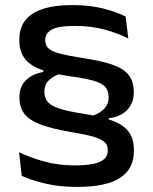

<svg xmlns="http://www.w3.org/2000/svg" viewBox="-20 -672 602 755"><path d="M332 -213.5Q368 -223 387.5 -242.2Q407 -261.5 407 -287V-289Q407 -315.5 393.5 -330.5Q380 -345.5 347 -354.8Q314 -364 256.5 -372Q183.5 -382 139.5 -399Q95.5 -416 75.8 -444Q56 -472 56 -514V-517.5Q56 -584.5 108 -618.2Q160 -652 265 -652Q334.5 -652 387.2 -638.2Q440 -624.5 474 -607L484.5 -520.5Q444 -541.5 391.2 -555.8Q338.5 -570 274.5 -570Q209 -570 183.5 -555.5Q158 -541 158 -515.5V-513Q158 -495 169.5 -483Q181 -471 211.2 -462.5Q241.5 -454 298 -445Q373.5 -434 419 -418.8Q464.5 -403.5 485.2 -378Q506 -352.5 506 -310.5V-309Q506 -266.5 480 -239.5Q454 -212.5 408 -207V-187.5ZM229 -386Q191.5 -375.5 173 -357.2Q154.5 -339 154.5 -312.5V-310.5Q154.5 -286.5 168 -271Q181.5 -255.5 213.8 -245Q246 -234.5 303 -225.5Q376.5 -214.5 421.2 -197.8Q466 -181 486.2 -153.5Q506.5 -126 506.5 -81.5V-77.5Q506.5 -7.5 451.5 27.8Q396.5 63 284.5 63Q212.5 63 156.8 49.5Q101 36 65.5 19.5L55 -73.5Q97.5 -52.5 153.8 -37Q210 -21.5 277.5 -21.5Q341.5 -21.5 372.8 -35.8Q404 -50 404 -79.5V-82Q404 -101.5 391 -113.5Q378 -125.5 347 -134.5Q316 -143.5 261.5 -152.5Q187 -165 142 -181.5Q97 -198 76.8 -223.5Q56.5 -249 56.5 -287V-289.5Q56.5 -331 81.2 -355.8Q106 -380.5 150 -389V-405.5Z"/></svg>

Font: Anek Gujarati SemiExpanded Medium
Style: Regular
Weight: 500
Width: 6
Designer: Mrunmayee Ghaisas (Gujarati), Yesha Goshar (Latin)
Foundry: Ek Type
Version: Version 1.003